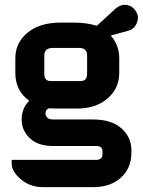

<svg xmlns="http://www.w3.org/2000/svg" viewBox="-20 -569 587 789"><path d="M508 -443 435 -423Q470 -383 470 -330V-269Q470 -206 422 -164.5Q374 -123 298 -123H205Q193 -123 181 -124Q167 -118 167 -103Q167 -93 174.5 -85.5Q182 -78 198 -78H363Q438 -78 479 -41.5Q520 -5 520 48V58Q520 122 477 161Q434 200 363 200H156Q104 200 66 168Q28 136 28 103V88H378Q386 88 393.5 83Q401 78 401 67V51Q401 42 394.5 36.5Q388 31 378 31H198Q136 31 102.5 -1Q69 -33 69 -78Q69 -124 100 -155Q43 -196 43 -269V-330Q43 -393 93 -434.5Q143 -476 227 -476H286Q336 -476 378 -463L453 -532Q479 -554 504 -548Q529 -542 541 -518Q552 -498 542 -474Q532 -450 508 -443ZM338 -341Q338 -372 305 -372H197Q162 -372 162 -341V-265Q162 -236 188 -236H310Q326 -236 332 -244Q338 -252 338 -268Z"/></svg>

Font: FifthLeg
Style: Bold
Weight: 700
Designer: Jakub Steiner
Version: Version 1.0